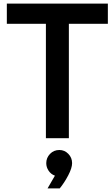

<svg xmlns="http://www.w3.org/2000/svg" viewBox="-20 -770 621 1070"><path d="M581.1 -637.2H363.8V0H235.8V-637.2H18.1V-750H581.1ZM286.1 209Q264.2 201.2 251 181.6Q237.8 162.1 237.8 139.2Q237.8 109.4 258.8 87.6Q279.8 65.9 311 65.9Q339.8 65.9 360.8 87.4Q381.8 108.9 381.8 139.2Q381.8 166 360.4 207Q338.9 248 313 279.8H245.1Z"/></svg>

Font: Oakes Grotesk
Style: SemiBold
Weight: 600
Designer: Samuel Oakes
Foundry: Samuel Oakes
Version: Version 1.0 | wf-rip DC20170320